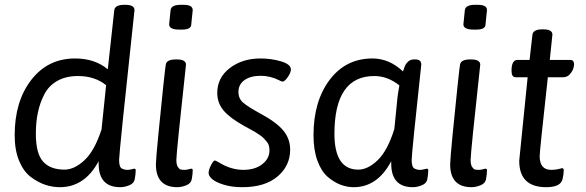

<svg xmlns="http://www.w3.org/2000/svg" viewBox="-20 -772 2435 798"><path d="M538 -71Q544 -71 544 -64Q544 -49 540 -27Q537 -10 517.5 -2Q498 6 480 6Q390 6 390 -92V-102Q332 6 229 6Q198 6 168 -4Q138 -14 108 -36.5Q78 -59 59.5 -103.5Q41 -148 41 -210Q41 -351 110 -440Q179 -529 292 -529Q374 -529 428 -484L455 -730Q458 -752 497 -752H501Q539 -752 539 -730Q475 -137 475 -107Q475 -92 478 -83Q481 -74 487.5 -71Q494 -68 498.5 -67Q503 -66 511 -66Q518 -66 527 -68.5Q536 -71 538 -71ZM402 -234 421 -418Q374 -456 304 -456Q254 -456 218.5 -436Q183 -416 164.5 -380.5Q146 -345 137.5 -304.5Q129 -264 129 -216Q129 -134 159 -100.5Q189 -67 248 -67Q289 -67 331 -106Q373 -145 402 -234Z M743 -752Q781 -752 781 -730L775 -671Q775 -649 737 -649H725Q683 -649 683 -671L689 -730Q692 -752 731 -752ZM715 -525Q753 -525 753 -503Q713 -137 713 -107Q713 -88 719 -78.5Q725 -69 731 -67.5Q737 -66 748 -66Q755 -66 764 -68.5Q773 -71 775 -71Q781 -71 781 -64Q781 -49 777 -27Q774 -10 754.5 -2Q735 6 717 6Q628 6 628 -89Q628 -108 638 -211Q648 -314 658 -408.5Q668 -503 669 -503Q672 -525 711 -525Z M1063 -529Q1107 -529 1148 -517Q1189 -505 1189 -483Q1189 -470 1176 -451.5Q1163 -433 1155 -433Q1149 -433 1141 -438Q1103 -457 1064 -457Q1021 -457 996 -439Q971 -421 971 -390Q971 -362 991 -345Q1011 -328 1062 -300Q1129 -264 1157.5 -229.5Q1186 -195 1186 -150Q1186 -83 1133.5 -38.5Q1081 6 987 6Q943 6 909.5 -4.5Q876 -15 861.5 -28Q847 -41 847 -53Q847 -66 857 -85.5Q867 -105 873 -105Q876 -105 888 -98Q939 -66 991 -66Q1040 -66 1070 -89.5Q1100 -113 1100 -147Q1100 -157 1097.5 -166.5Q1095 -176 1087.5 -184.5Q1080 -193 1075 -198.5Q1070 -204 1057 -212.5Q1044 -221 1038.5 -224.5Q1033 -228 1016 -237Q999 -246 994 -249Q935 -282 909 -313Q883 -344 883 -386Q883 -449 935 -489Q987 -529 1063 -529Z M1754 -71Q1760 -71 1760 -64Q1760 -49 1756 -27Q1753 -10 1733.5 -2Q1714 6 1696 6Q1606 6 1606 -92V-102Q1549 6 1450 6Q1423 6 1396 -4Q1369 -14 1342.5 -36.5Q1316 -59 1299.5 -103.5Q1283 -148 1283 -210Q1283 -351 1350 -440Q1417 -529 1528 -529Q1598 -529 1655 -475Q1661 -494 1665 -502Q1669 -510 1678 -517.5Q1687 -525 1700 -525H1706Q1731 -525 1731 -504Q1691 -134 1691 -107Q1691 -92 1694 -83Q1697 -74 1703.5 -71Q1710 -68 1714.5 -67Q1719 -66 1727 -66Q1734 -66 1743 -68.5Q1752 -71 1754 -71ZM1632 -367Q1634 -385 1640 -417Q1591 -456 1536 -456Q1370 -456 1370 -216Q1370 -67 1469 -67Q1509 -67 1550 -106.5Q1591 -146 1619 -236Z M1966 -752Q2004 -752 2004 -730L1998 -671Q1998 -649 1960 -649H1948Q1906 -649 1906 -671L1912 -730Q1915 -752 1954 -752ZM1938 -525Q1976 -525 1976 -503Q1936 -137 1936 -107Q1936 -88 1942 -78.5Q1948 -69 1954 -67.5Q1960 -66 1971 -66Q1978 -66 1987 -68.5Q1996 -71 1998 -71Q2004 -71 2004 -64Q2004 -49 2000 -27Q1997 -10 1977.5 -2Q1958 6 1940 6Q1851 6 1851 -89Q1851 -108 1861 -211Q1871 -314 1881 -408.5Q1891 -503 1892 -503Q1895 -525 1934 -525Z M2238 -650Q2276 -650 2276 -628L2265 -523H2350Q2366 -523 2366 -504Q2366 -499 2363 -488Q2360 -477 2349 -464Q2338 -451 2321 -451H2257Q2223 -143 2223 -123Q2223 -66 2271 -66Q2289 -66 2302 -69.5Q2315 -73 2316 -73Q2323 -73 2323 -64Q2323 -48 2318 -27Q2310 6 2250 6Q2138 6 2138 -104L2173 -451H2123Q2106 -451 2106 -478Q2106 -523 2131 -523H2181L2193 -628Q2196 -650 2234 -650Z"/></svg>

Font: Asap
Style: Italic
Weight: 400
Italic angle: -6°
Designer: Pablo Cosgaya
Foundry: Pablo Cosgaya
Version: Version 1.007;PS 001.007;hotconv 1.0.70;makeotf.lib2.5.58329